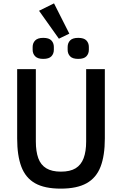

<svg xmlns="http://www.w3.org/2000/svg" viewBox="-20 -1109 725 1141"><path d="M82 -698H193V-268Q193 -209 207.5 -169Q222 -129 255 -109Q288 -89 342 -89Q397 -89 429.5 -109Q462 -129 477 -169Q492 -209 492 -268V-698H603V-286Q603 -184 577.5 -118Q552 -52 494.5 -20Q437 12 341 12Q245 12 188.5 -20Q132 -52 107 -118Q82 -184 82 -286ZM330 -879 212 -1045 301 -1089 392 -909ZM237 -759Q204 -759 189 -774.5Q174 -790 174 -813V-830Q174 -853 189 -868.5Q204 -884 237 -884Q271 -884 285.5 -868.5Q300 -853 300 -830V-813Q300 -790 285.5 -774.5Q271 -759 237 -759ZM445 -759Q411 -759 396.5 -774.5Q382 -790 382 -813V-830Q382 -853 396.5 -868.5Q411 -884 445 -884Q479 -884 493.5 -868.5Q508 -853 508 -830V-813Q508 -790 493.5 -774.5Q479 -759 445 -759Z"/></svg>

Font: IBM Plex Sans Medium
Style: Regular
Weight: 500
Designer: Mike Abbink, Paul van der Laan, Pieter van Rosmalen
Foundry: Bold Monday
Version: Version 3.201